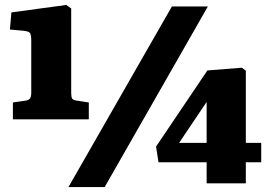

<svg xmlns="http://www.w3.org/2000/svg" viewBox="-20 -740 1088 774"><path d="M32 -259V-327L81 -334Q97 -336 101.5 -344Q106 -352 106 -367V-577Q106 -598 101.5 -606Q97 -614 74 -616L20 -621L26 -690L247 -720L267 -706V-365Q267 -349 271 -342.5Q275 -336 292 -334L338 -327V-259ZM256 14 673 -714H818L402 14ZM813 -1V-86H619L609 -149L816 -456L955 -467L971 -455V-164H1033V-86H971V-1ZM702 -164H813V-317V-329Z"/></svg>

Font: Literata 18pt ExtraBold
Style: Regular
Weight: 800
Designer: Latin by Veronika Burian and Jose Scaglione. Greek by Irene Vlachou. Cyrillic by Vera Evstafieva.
Foundry: TypeTogether
Version: Version 3.103;gftools[0.9.29]